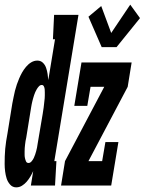

<svg xmlns="http://www.w3.org/2000/svg" viewBox="-46 -799 623 827"><path d="M24 8Q8 8 -2.5 -4Q-13 -16 -17.5 -30.5Q-22 -45 -24 -61Q-26 -77 -26 -93Q-26 -109 -25.5 -125.5Q-25 -142 -23.5 -158.5Q-22 -175 -19.5 -191Q-17 -207 -14 -223L7 -353Q10 -367 12.5 -380.5Q15 -394 18.5 -408Q22 -422 26.5 -435Q31 -448 36.5 -461Q42 -474 49 -486.5Q56 -499 66 -511Q76 -523 88.5 -530.5Q101 -538 115 -538Q129 -538 138.5 -529Q148 -520 152.5 -507Q157 -494 159 -480.5Q161 -467 162 -454L191 -630H182L187 -735H292L188 -105H197L191 0H87L97 -62Q91 -49 84.5 -38Q78 -27 69 -16.5Q60 -6 48.5 1Q37 8 24 8ZM77 -97Q84 -97 90 -104Q96 -111 99.5 -118.5Q103 -126 105.5 -133.5Q108 -141 110 -148.5Q112 -156 113.5 -163.5Q115 -171 116 -179L138 -309Q139 -316 140 -322.5Q141 -329 142 -335.5Q143 -342 143.5 -348.5Q144 -355 145 -362Q146 -369 146.5 -375.5Q147 -382 147 -388.5Q147 -395 147 -401.5Q147 -408 146.5 -414.5Q146 -421 143 -427Q140 -433 134 -433Q127 -433 121.5 -427Q116 -421 112.5 -415Q109 -409 106 -402.5Q103 -396 101 -389.5Q99 -383 97 -376.5Q95 -370 93.5 -363.5Q92 -357 90.5 -350Q89 -343 88 -336L67 -206Q65 -199 64 -191.5Q63 -184 62 -176.5Q61 -169 60.5 -161.5Q60 -154 60 -146.5Q60 -139 60 -132Q60 -125 61.5 -118Q63 -111 66 -104Q69 -97 77 -97ZM392 -596 335 -727 390 -773 433 -657 515 -779 557 -721 456 -596ZM217 0 234 -105 403 -425H344L330 -343H274L305 -530H521L504 -425L335 -105H394L408 -187H464L433 0Z"/></svg>

Font: Iosevka Slab Extrabold Oblique
Style: Regular
Weight: 800
Italic angle: -9°
Monospace: yes
Designer: Belleve Invis
Foundry: Belleve Invis
Version: Version 11.1.1; ttfautohint (v1.8.3)